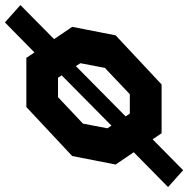

<svg xmlns="http://www.w3.org/2000/svg" viewBox="-63 -645 744 758"><g transform="rotate(-90 309.0 -266.0)"><path d="M16 85 138 -35.5 162 0H354.5L548.5 -181.5L582 -353L533.5 -424.5L668 -557.5L599.5 -618.5L481 -502L459.5 -534H265.5L72 -353L38.5 -181.5L87 -110L-50.5 25.5ZM181.5 -214 200 -310.5 304.5 -409H381L390.5 -394.5L192 -198ZM228.5 -142 427 -338.5 438.5 -320.5 420 -224 316 -125.5H239.5Z"/></g></svg>

Font: Monaspace Krypton
Style: Bold Italic
Weight: 700
Italic angle: -11°
Designer: Riley Cran & the Lettermatic Team
Foundry: Lettermatic
Version: Version 1.101 (Monaspace Krypton)